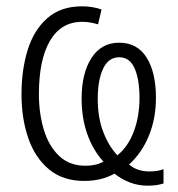

<svg xmlns="http://www.w3.org/2000/svg" viewBox="-20 -562 564 607"><path d="M239 -542Q273 -542 301 -532L290 -485Q264 -493 240 -493Q173 -493 138 -433Q103 -373 103 -265Q103 -202 119 -150.5Q135 -99 167.5 -68.5Q200 -38 250 -38Q284 -38 307 -51Q274 -87 256 -138Q238 -189 238 -250Q238 -330 269 -378.5Q300 -427 357 -427Q414 -427 443.5 -380Q473 -333 473 -253Q473 -187 450.5 -132.5Q428 -78 388 -42Q413 -20 453 -20Q477 -20 497 -27V18Q476 25 447 25Q390 25 342 -13Q322 -2 298.5 4Q275 10 246 10Q179 10 135 -26.5Q91 -63 69.5 -125Q48 -187 48 -264Q48 -341 67.5 -404Q87 -467 129.5 -504.5Q172 -542 239 -542ZM357 -381Q323 -381 306 -345Q289 -309 289 -249Q289 -191 306 -146Q323 -101 351 -71Q384 -97 402.5 -145Q421 -193 421 -253Q421 -311 405.5 -346Q390 -381 357 -381Z"/></svg>

Font: Noto Sans Condensed Light
Style: Regular
Weight: 300
Width: 3
Designer: Monotype Design Team
Foundry: Monotype Imaging Inc.
Version: Version 2.013; ttfautohint (v1.8.4.7-5d5b)